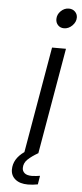

<svg xmlns="http://www.w3.org/2000/svg" viewBox="-60 -757 404 948"><g transform="rotate(5 142.5 -283.5)"><path d="M285 -684Q285 -662 267 -644Q249 -626 226 -626Q208 -626 196.5 -638Q185 -650 185 -668Q185 -691 202.5 -708Q220 -725 242 -725Q261 -725 273 -713Q285 -701 285 -684ZM84 79Q84 94 95.5 104Q107 114 132 114Q141 114 153.5 112.5Q166 111 172 110L165 153Q140 158 116 158Q76 158 53.5 139.5Q31 121 31 91Q31 38 85 0L176 -526H245L154 0H153Q122 18 103 36Q84 54 84 79Z"/></g></svg>

Font: Be Vietnam Light
Style: Italic
Weight: 300
Italic angle: -9.222°
Designer: Gabriel Lam
Foundry: TypeRant
Version: Version 3.000